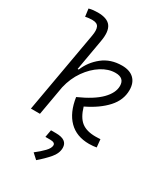

<svg xmlns="http://www.w3.org/2000/svg" viewBox="-241 -849 1067 1222"><g transform="rotate(30 293.0 -238.0)"><path d="M473.1 9.8Q380.4 9.8 324.7 -46.4Q269 -102.5 253.4 -207.5Q359.9 -254.9 409.9 -305.9Q460 -356.9 460 -407.7Q460 -466.3 394.5 -466.3Q343.3 -466.3 292.5 -434.3Q241.7 -402.3 202.1 -346.2Q162.6 -290 145.5 -216.8L107.4 0H41L146.5 -597.7Q154.3 -642.1 143.8 -663.1Q133.3 -684.1 99.1 -684.1Q86.4 -684.1 73.2 -682.9Q60.1 -681.6 47.4 -678.7L40 -734.9Q55.7 -739.3 72 -741Q88.4 -742.7 104.5 -742.7Q175.3 -742.7 200.7 -707Q226.1 -671.4 212.4 -595.7L172.4 -367.2H180.2Q207.5 -434.6 265.9 -481Q324.2 -527.3 407.7 -527.3Q464.4 -527.3 495.1 -498Q525.9 -468.8 525.9 -415Q525.9 -342.3 472.2 -283.2Q418.5 -224.1 325.2 -179.2Q345.7 -108.9 382.8 -80.1Q419.9 -51.3 484.9 -51.3Q498 -51.3 505.6 -51.8Q513.2 -52.2 521.5 -52.7L527.3 4.9Q515.1 6.8 502.7 8.3Q490.2 9.8 473.1 9.8ZM233.9 267.6 195.3 232.4Q231 205.1 256.6 178.5Q282.2 151.9 282.2 130.9Q282.2 109.9 246.1 109.9H210.9L220.7 55.7H257.3Q341.8 55.7 341.8 115.7Q341.8 155.8 309.6 193.1Q277.3 230.5 233.9 267.6Z"/></g></svg>

Font: Cascadia Mono Light
Style: Italic
Weight: 300
Italic angle: -10°
Monospace: yes
Designer: Aaron Bell
Foundry: Saja Typeworks
Version: Version 2404.023; ttfautohint (v1.8.4)